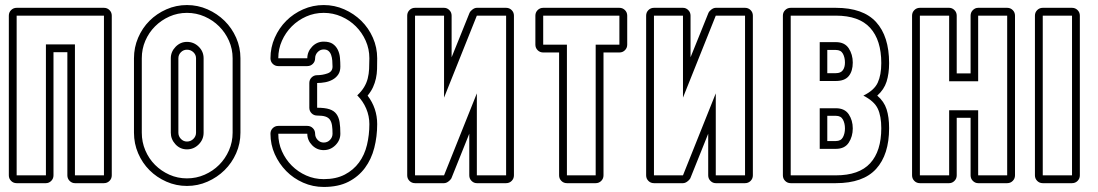

<svg xmlns="http://www.w3.org/2000/svg" viewBox="-20 -726 4350 761"><path d="M15 -664Q15 -677 24 -686Q33 -695 46 -695H392Q405 -695 414 -686Q423 -677 423 -664V-31Q423 -18 414 -9Q405 0 392 0H277Q265 0 256 -9Q247 -18 247 -31V-519H192V-31Q192 -18 183 -9Q174 0 162 0H46Q33 0 24 -9Q15 -18 15 -31ZM46 -31H162V-550H277V-31H392V-664H46Z M721 -706Q764 -706 802.5 -689Q841 -672 870 -643.5Q899 -615 916 -576.5Q933 -538 933 -495V-200Q933 -157 916 -118.5Q899 -80 870 -51.5Q841 -23 802.5 -6Q764 11 721 11Q678 11 639.5 -6Q601 -23 572.5 -51.5Q544 -80 527.5 -118.5Q511 -157 511 -200V-495Q511 -538 527.5 -576.5Q544 -615 572.5 -643.5Q601 -672 639.5 -689Q678 -706 721 -706ZM757 -495Q757 -509 746.5 -519Q736 -529 721 -529Q707 -529 697 -519Q687 -509 687 -495V-200Q687 -186 697 -175.5Q707 -165 721 -165Q736 -165 746.5 -175.5Q757 -186 757 -200ZM787 -200Q787 -173 767.5 -153.5Q748 -134 721 -134Q694 -134 675.5 -154Q657 -174 657 -200V-495Q657 -521 676 -540.5Q695 -560 721 -560Q748 -560 767.5 -541Q787 -522 787 -495ZM721 -675Q684 -675 651.5 -660.5Q619 -646 594.5 -621.5Q570 -597 556 -564.5Q542 -532 542 -495V-200Q542 -163 556 -130Q570 -97 594.5 -72.5Q619 -48 651.5 -33.5Q684 -19 721 -19Q758 -19 791 -33.5Q824 -48 848.5 -72.5Q873 -97 887.5 -130Q902 -163 902 -200V-495Q902 -532 887.5 -564.5Q873 -597 848.5 -621.5Q824 -646 791 -660.5Q758 -675 721 -675Z M1206 -397Q1206 -410 1215 -419Q1224 -428 1237 -428Q1258 -428 1278 -435Q1298 -442 1298 -462Q1298 -474 1297 -486Q1296 -498 1292.5 -508Q1289 -518 1282 -524Q1275 -530 1263 -530Q1249 -530 1239 -519.5Q1229 -509 1229 -495Q1229 -482 1220 -473Q1211 -464 1198 -464H1083Q1070 -464 1061 -473Q1052 -482 1052 -495Q1052 -538 1069 -576.5Q1086 -615 1114.5 -643.5Q1143 -672 1181.5 -689Q1220 -706 1263 -706Q1306 -706 1344.5 -689Q1383 -672 1412 -643.5Q1441 -615 1458 -576.5Q1475 -538 1475 -495Q1475 -472 1474.5 -452.5Q1474 -433 1470 -415Q1466 -397 1458.5 -380.5Q1451 -364 1437 -347Q1475 -297 1475 -234Q1475 -185 1463.5 -140Q1452 -95 1426.5 -60.5Q1401 -26 1361 -5.5Q1321 15 1263 15Q1220 15 1181.5 -2Q1143 -19 1114.5 -48Q1086 -77 1069 -115Q1052 -153 1052 -196Q1052 -209 1061 -218Q1070 -227 1083 -227H1198Q1211 -227 1220 -218Q1229 -209 1229 -196Q1229 -182 1239 -171.5Q1249 -161 1263 -161Q1278 -161 1288 -171.5Q1298 -182 1298 -196Q1298 -215 1296 -228.5Q1294 -242 1288 -251Q1282 -260 1270 -264Q1258 -268 1237 -268Q1224 -268 1215 -277Q1206 -286 1206 -299ZM1237 -299Q1268 -299 1286 -293Q1304 -287 1313.5 -274Q1323 -261 1326 -242Q1329 -223 1329 -196Q1329 -170 1309.5 -150.5Q1290 -131 1263 -131Q1236 -131 1217 -150.5Q1198 -170 1198 -196H1083Q1083 -159 1097.5 -126.5Q1112 -94 1136.5 -69.5Q1161 -45 1193.5 -30.5Q1226 -16 1263 -16Q1312 -16 1346.5 -34Q1381 -52 1403 -82Q1425 -112 1434.5 -151.5Q1444 -191 1444 -234Q1444 -266 1431.5 -295.5Q1419 -325 1396 -348Q1413 -364 1423 -380.5Q1433 -397 1437.5 -415Q1442 -433 1443 -452.5Q1444 -472 1444 -495Q1444 -532 1429.5 -564.5Q1415 -597 1390.5 -621.5Q1366 -646 1333 -660.5Q1300 -675 1263 -675Q1226 -675 1193.5 -660.5Q1161 -646 1136.5 -621.5Q1112 -597 1097.5 -564.5Q1083 -532 1083 -495H1198Q1198 -521 1217 -541Q1236 -561 1263 -561Q1286 -561 1299 -552Q1312 -543 1319 -528.5Q1326 -514 1327.5 -496.5Q1329 -479 1329 -462Q1329 -443 1320.5 -430.5Q1312 -418 1298.5 -410.5Q1285 -403 1269 -400Q1253 -397 1237 -397Z M2017 -31Q2017 -18 2008 -9Q1999 0 1986 0H1870Q1858 0 1849 -9Q1840 -18 1840 -31V-196L1769 -19Q1765 -12 1756.5 -6Q1748 0 1740 0H1625Q1612 0 1603 -9Q1594 -18 1594 -31V-664Q1594 -677 1603 -686Q1612 -695 1625 -695H1740Q1752 -695 1761 -686Q1770 -677 1770 -664V-499Q1788 -544 1806 -588Q1824 -632 1841 -675Q1845 -683 1853.5 -689Q1862 -695 1870 -695H1986Q1999 -695 2008 -686Q2017 -677 2017 -664ZM1986 -664H1870L1740 -339V-664H1625V-31H1740L1870 -356V-31H1986Z M2372 -518V-31Q2372 -18 2363 -9Q2354 0 2341 0H2227Q2214 0 2205 -9Q2196 -18 2196 -31V-518H2133Q2120 -518 2111 -527Q2102 -536 2102 -549V-664Q2102 -677 2111 -686Q2120 -695 2133 -695H2435Q2448 -695 2457 -686Q2466 -677 2466 -664V-549Q2466 -536 2457 -527Q2448 -518 2435 -518ZM2435 -549V-664H2133V-549H2227V-31H2341V-549Z M2964 -31Q2964 -18 2955 -9Q2946 0 2933 0H2817Q2805 0 2796 -9Q2787 -18 2787 -31V-196L2716 -19Q2712 -12 2703.5 -6Q2695 0 2687 0H2572Q2559 0 2550 -9Q2541 -18 2541 -31V-664Q2541 -677 2550 -686Q2559 -695 2572 -695H2687Q2699 -695 2708 -686Q2717 -677 2717 -664V-499Q2735 -544 2753 -588Q2771 -632 2788 -675Q2792 -683 2800.5 -689Q2809 -695 2817 -695H2933Q2946 -695 2955 -686Q2964 -677 2964 -664ZM2933 -664H2817L2687 -339V-664H2572V-31H2687L2817 -356V-31H2933Z M3083 -664Q3083 -677 3092 -686Q3101 -695 3114 -695H3293Q3401 -695 3452.5 -638.5Q3504 -582 3504 -476Q3504 -434 3494 -402.5Q3484 -371 3457 -347Q3484 -324 3494 -293Q3504 -262 3504 -218Q3504 -113 3452.5 -56.5Q3401 0 3293 0H3114Q3101 0 3092 -9Q3083 -18 3083 -31ZM3293 -167Q3313 -167 3321 -182Q3329 -197 3329 -217Q3329 -237 3321 -252Q3313 -267 3293 -267H3259V-167ZM3293 -436Q3312 -436 3320.5 -447.5Q3329 -459 3329 -478Q3329 -498 3321 -513Q3313 -528 3293 -528H3259V-436ZM3229 -405V-559H3293Q3328 -559 3344 -534.5Q3360 -510 3360 -478Q3360 -444 3344 -424.5Q3328 -405 3293 -405ZM3229 -136V-297H3293Q3328 -297 3344 -273Q3360 -249 3360 -217Q3360 -185 3344 -160.5Q3328 -136 3293 -136ZM3114 -31H3293Q3385 -31 3429 -79Q3473 -127 3473 -218Q3473 -266 3459 -295.5Q3445 -325 3402 -347Q3445 -368 3459 -398.5Q3473 -429 3473 -476Q3473 -567 3429 -615.5Q3385 -664 3293 -664H3114Z M3595 -664Q3595 -677 3604 -686Q3613 -695 3626 -695H3742Q3754 -695 3763 -686Q3772 -677 3772 -664V-435H3827V-664Q3827 -677 3836 -686Q3845 -695 3857 -695H3972Q3985 -695 3994 -686Q4003 -677 4003 -664V-31Q4003 -18 3994 -9Q3985 0 3972 0H3857Q3845 0 3836 -9Q3827 -18 3827 -31V-259H3772V-31Q3772 -18 3763 -9Q3754 0 3742 0H3626Q3613 0 3604 -9Q3595 -18 3595 -31ZM3626 -31H3742V-289H3857V-31H3972V-664H3857V-404H3742V-664H3626Z M4113 0Q4100 0 4091 -9Q4082 -18 4082 -31V-664Q4082 -677 4091 -686Q4100 -695 4113 -695H4229Q4242 -695 4251 -686Q4260 -677 4260 -664V-31Q4260 -18 4251 -9Q4242 0 4229 0ZM4229 -31V-664H4113V-31Z"/></svg>

Font: Lichte PostBus
Style: Regular
Weight: 400
Designer: Peter Wiegel
Version: Version 1.001